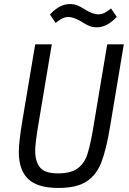

<svg xmlns="http://www.w3.org/2000/svg" viewBox="-20 -917 640 949"><path d="M236 -698 169 -298Q154 -208 154 -173Q154 -117 178.5 -88.5Q203 -60 266 -60Q329 -60 362.5 -84Q396 -108 410.5 -150.5Q425 -193 439 -274L510 -698H592L524 -291Q505 -176 480.5 -113.5Q456 -51 407 -19.5Q358 12 269 12Q165 12 119 -32.5Q73 -77 73 -166Q73 -215 91 -323L154 -698ZM387 -807 382 -810Q382 -810 381.5 -810.5Q381 -811 381 -811Q362 -822 346.5 -827.5Q331 -833 318 -833Q303 -833 288.5 -826Q274 -819 255 -804L227 -845Q246 -867 271.5 -882Q297 -897 326 -897Q346 -897 362 -890.5Q378 -884 397 -872L402 -869Q402 -869 402.5 -868.5Q403 -868 403 -868Q422 -857 437.5 -851.5Q453 -846 466 -846Q481 -846 495.5 -853Q510 -860 529 -875L557 -834Q538 -812 512.5 -797Q487 -782 458 -782Q438 -782 422 -788.5Q406 -795 387 -807Z"/></svg>

Font: iA Writer Mono V
Style: Regular
Weight: 400
Italic angle: -9.5°
Designer: Mike Abbink, Paul van der Laan, Pieter van Rosmalen
Foundry: Bold Monday
Version: Version 2.000